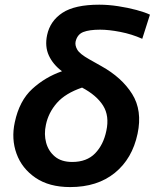

<svg xmlns="http://www.w3.org/2000/svg" viewBox="-20 -766 644 799"><path d="M272 12.5Q184.5 12.5 127.8 -26.2Q71 -65 48.8 -126.5Q26.5 -188 41.5 -257Q60.5 -347 114.5 -396.2Q168.5 -445.5 238 -469.5Q200.5 -497.5 183.2 -535.2Q166 -573 176 -620Q188.5 -679 240 -712.8Q291.5 -746.5 393 -746.5Q431 -746.5 471.8 -740.2Q512.5 -734 547.8 -724.5Q583 -715 604 -705L572 -604.5Q528.5 -624 480.8 -633.2Q433 -642.5 396.5 -642.5Q352 -642.5 326.8 -632.8Q301.5 -623 294.5 -592.5Q291.5 -576.5 301.8 -559Q312 -541.5 351 -519.5L401.5 -491Q487 -443.5 530 -374.8Q573 -306 552.5 -209.5Q530.5 -105.5 457.8 -46.5Q385 12.5 272 12.5ZM171 -246.5Q162.5 -207.5 172 -172.2Q181.5 -137 208.5 -114.5Q235.5 -92 280.5 -92Q341 -92 375.8 -127.8Q410.5 -163.5 422.5 -221.5Q436 -283.5 409 -326.5Q382 -369.5 321.5 -401.5Q252.5 -378 217 -337.8Q181.5 -297.5 171 -246.5Z"/></svg>

Font: Commissioner SemiBold
Style: Italic
Weight: 600
Italic angle: -12°
Designer: Kostas Bartsokas
Foundry: Kostas Bartsokas
Version: Version 1.000; ttfautohint (v1.8.3)